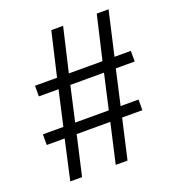

<svg xmlns="http://www.w3.org/2000/svg" viewBox="-130 -801 839 917"><g transform="rotate(-20 290.0 -343.0)"><path d="M71 12H131L177 -190H348L302 12H362L408 -190H511V-244H420L460 -421H556V-475H473L524 -698H464L412 -475H241L293 -698H233L181 -475H69V-421H169L129 -244H25V-190H116ZM189 -244 229 -421H400L360 -244Z"/></g></svg>

Font: Archivo ExtraLight
Style: Regular
Weight: 200
Designer: Hector Gatti
Foundry: Omnibus-Type
Version: Version 2.001